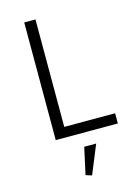

<svg xmlns="http://www.w3.org/2000/svg" viewBox="-135 -754 777 1072"><g transform="rotate(-15 253.0 -218.5)"><path d="M474 -59V0H115V-680H180V-59ZM260 243 225 232 259 77H328Z"/></g></svg>

Font: Inria Sans Light
Style: Regular
Weight: 300
Designer: Black Foundry Team
Foundry: Black Foundry
Version: Version 1.2; ttfautohint (v1.8.3)